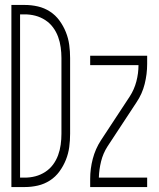

<svg xmlns="http://www.w3.org/2000/svg" viewBox="-20 -755 640 775"><path d="M26 0V-735H80Q107 -735 133 -729Q159 -723 181.5 -708.5Q204 -694 220 -672Q236 -650 246 -625Q256 -600 259.5 -573.5Q263 -547 263 -521V-215Q263 -188 259.5 -161.5Q256 -135 246 -110Q236 -85 220 -63Q204 -41 181.5 -26.5Q159 -12 133 -6Q107 0 80 0ZM61 -38H80Q102 -38 123 -43.5Q144 -49 162.5 -61Q181 -73 194 -90.5Q207 -108 214.5 -128.5Q222 -149 225 -171Q228 -193 228 -215V-521Q228 -542 225 -564Q222 -586 214.5 -606.5Q207 -627 194 -644.5Q181 -662 162.5 -674Q144 -686 123 -691.5Q102 -697 80 -697H61ZM344 0V-33Q344 -74 354.5 -114Q365 -154 387 -188L504 -366Q522 -394 530.5 -426.5Q539 -459 539 -492H344V-530H574V-497Q574 -456 564 -416Q554 -376 531 -342L414 -164Q396 -136 388 -103.5Q380 -71 379 -38H574V0Z"/></svg>

Font: Iosevka Curly XLtEx
Style: Regular
Weight: 200
Width: 7
Monospace: yes
Designer: Belleve Invis
Foundry: Belleve Invis
Version: Version 11.1.0; ttfautohint (v1.8.3)